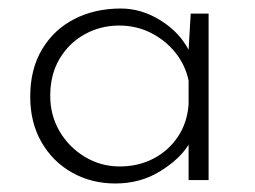

<svg xmlns="http://www.w3.org/2000/svg" viewBox="-20 -423 599 451"><path d="M251 8Q195 8 149.5 -17.5Q104 -43 77.5 -89Q51 -135 51 -196Q51 -261 79 -307.5Q107 -354 155 -378.5Q203 -403 264 -403Q312 -403 356.5 -375.5Q401 -348 423 -306L428 -391H470V0H423V-83Q401 -48 355 -20Q309 8 251 8ZM261 -32Q305 -32 340.5 -50.5Q376 -69 398 -102Q420 -135 423 -178V-234Q415 -271 391.5 -300Q368 -329 334 -346Q300 -363 260 -363Q216 -363 179 -342.5Q142 -322 120 -285Q98 -248 98 -198Q98 -152 120 -114.5Q142 -77 179.5 -54.5Q217 -32 261 -32Z"/></svg>

Font: Synthetic Light
Style: Regular
Weight: 300
Designer: Santiago Orozco
Foundry: Typemade
Version: Version 2.000; ttfautohint (v1.8.4.7-5d5b)